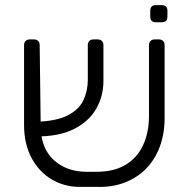

<svg xmlns="http://www.w3.org/2000/svg" viewBox="-20 -725 731 750"><path d="M353 -54Q422 -53 468.5 -80Q515 -107 538.5 -157Q562 -207 562 -272V-549Q562 -559 568 -565Q574 -571 584 -571H601Q611 -571 617 -565Q623 -559 623 -549V-265Q623 -202 604 -151.5Q585 -101 550 -65.5Q515 -30 466 -11.5Q417 7 357 5H290Q232 5 182.5 -24Q133 -53 103.5 -107.5Q74 -162 74 -237V-549Q74 -559 80 -565Q86 -571 96 -571H113Q123 -571 129 -565Q135 -559 135 -549L139 -234Q139 -147 189.5 -100.5Q240 -54 318 -54ZM117 -192 114 -249Q199 -251 244 -274Q289 -297 306 -334Q323 -371 323 -413V-549Q323 -559 329 -565Q335 -571 345 -571H362Q372 -571 378 -565Q384 -559 384 -549V-408Q384 -350 356 -300.5Q328 -251 269 -221Q210 -191 117 -192ZM589 -638Q567 -638 567 -660V-683Q567 -705 589 -705H612Q634 -705 634 -683V-660Q634 -638 612 -638Z"/></svg>

Font: Rubik Light Light
Style: Regular
Weight: 300
Version: Version 2.101